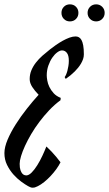

<svg xmlns="http://www.w3.org/2000/svg" viewBox="-48 -847 499 879"><path d="M229 -388.2Q201.7 -368.2 177.2 -342.3Q152.8 -316.4 132.1 -288.8Q111.3 -261.2 94.7 -232.9Q78.1 -204.6 66.4 -179Q54.7 -153.3 48.3 -132.1Q42 -110.8 42 -97.2Q42 -78.6 45.7 -68.1Q49.3 -57.6 54.2 -52.2Q59.1 -46.9 64.2 -45.4Q69.3 -43.9 71.8 -43.9Q84 -43.9 97.2 -57.4Q110.4 -70.8 122.8 -90.8Q135.3 -110.8 146 -133.8Q156.7 -156.7 164.1 -175.8H165Q176.8 -165 188.2 -152.8Q199.7 -140.6 209 -129.4Q219.7 -116.7 229 -104Q221.2 -88.4 209.5 -72.3Q197.8 -56.2 183.8 -41.3Q169.9 -26.4 154.5 -13.9Q139.2 -1.5 124 5.9Q115.7 9.8 111.6 11Q107.4 12.2 100.1 12.2Q95.7 12.2 90.6 10Q85.4 7.8 80.1 4.9Q66.9 -2.4 48.3 -16.1Q29.8 -29.8 12.9 -48.8Q-3.9 -67.9 -15.9 -92.3Q-27.8 -116.7 -27.8 -146Q-27.8 -173.3 -13.2 -207.8Q1.5 -242.2 24.4 -278.3Q47.4 -314.5 75 -349.4Q102.5 -384.3 128.9 -413.1Q111.8 -430.2 99.9 -448.5Q87.9 -466.8 87.9 -484.9Q87.9 -506.3 95.7 -525.1Q103.5 -543.9 116.5 -560.5Q129.4 -577.1 146.2 -592Q163.1 -606.9 181.2 -621.1Q192.9 -630.4 208 -640.9Q223.1 -651.4 238.8 -660.2Q254.4 -668.9 269.8 -674.6Q285.2 -680.2 297.9 -680.2Q306.2 -680.2 313 -676.5Q319.8 -672.9 325 -663.8Q330.1 -654.8 333 -638.9Q335.9 -623 335.9 -598.1Q335.9 -586.9 332.3 -576.4Q328.6 -565.9 322.8 -555.9Q316.9 -545.9 309.6 -536.9Q302.2 -527.8 294.4 -520Q275.9 -501.5 252.9 -485.8L248 -494.1Q251 -497.6 254.4 -505.1Q257.8 -512.7 260.5 -522.7Q263.2 -532.7 265.1 -544.7Q267.1 -556.6 267.1 -568.8Q267.1 -593.3 258.3 -604.7Q249.5 -616.2 235.8 -616.2Q226.1 -616.2 213.9 -607.2Q201.7 -598.1 191.2 -582.8Q180.7 -567.4 173.3 -546.4Q166 -525.4 166 -502Q166 -492.7 168.5 -478.3Q170.9 -463.9 178 -449Q185.1 -434.1 197.5 -420.4Q210 -406.7 230 -398.9ZM233.4 -788.1Q233.4 -804.7 244.4 -815.9Q255.4 -827.1 272 -827.1Q289.1 -827.1 300 -815.9Q311 -804.7 311 -788.1Q311 -771.5 300 -760.3Q289.1 -749 272 -749Q255.4 -749 244.4 -760.3Q233.4 -771.5 233.4 -788.1ZM353 -788.1Q353 -804.7 364.3 -815.9Q375.5 -827.1 392.1 -827.1Q408.7 -827.1 419.9 -815.9Q431.2 -804.7 431.2 -788.1Q431.2 -771.5 419.9 -760.3Q408.7 -749 392.1 -749Q375.5 -749 364.3 -760.3Q353 -771.5 353 -788.1Z"/></svg>

Font: Romanesco
Style: Regular
Weight: 400
Designer: Astigmatic (AOETI)
Foundry: Astigmatic (AOETI)
Version: Version 1.000